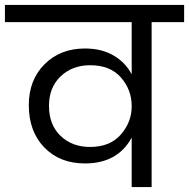

<svg xmlns="http://www.w3.org/2000/svg" viewBox="-47 -760 768 780"><path d="M319 -163Q400 -163 444 -213.5Q488 -264 488 -328V-329Q488 -395 444.5 -445Q401 -495 319 -495Q247 -495 199.5 -450Q152 -405 152 -330Q152 -253 199 -208Q246 -163 319 -163ZM701 -670H569V0H488V-201Q431 -96 298 -96Q196 -96 133 -161Q70 -226 70 -333Q70 -435 134 -499Q198 -563 298 -563Q366 -563 414.5 -534.5Q463 -506 488 -458V-670H-27V-740H701Z"/></svg>

Font: SVN-Poppins
Style: Regular
Weight: 400
Designer: Ninad Kale (Devanagari), Jonny Pinhorn (Latin)
Foundry: Indian Type Foundry
Version: Version 3.002 2017